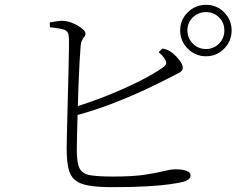

<svg xmlns="http://www.w3.org/2000/svg" viewBox="-20 -784 1040 795"><path d="M833 -551Q789 -551 757.5 -582.5Q726 -614 726 -658Q726 -702 757.5 -733Q789 -764 833 -764Q877 -764 908 -733Q939 -702 939 -658Q939 -614 908 -582.5Q877 -551 833 -551ZM447 -9Q386 -9 348 -15.5Q310 -22 290 -39Q270 -56 263 -88.5Q256 -121 256 -172Q256 -189 257 -225.5Q258 -262 259 -309Q260 -356 261.5 -407Q263 -458 264 -504Q265 -550 265.5 -584Q266 -618 265 -631Q264 -654 246.5 -660.5Q229 -667 187 -671L186 -691Q203 -694 218.5 -696.5Q234 -699 248 -697Q261 -696 275.5 -690.5Q290 -685 303.5 -677Q317 -669 325.5 -660.5Q334 -652 334 -645Q334 -637 329.5 -632Q325 -627 320.5 -619Q316 -611 314 -595Q312 -573 309.5 -528.5Q307 -484 305 -429.5Q303 -375 301.5 -321Q300 -267 299 -224.5Q298 -182 298 -162Q298 -110 309.5 -87Q321 -64 353.5 -58.5Q386 -53 448 -53Q530 -53 579.5 -60.5Q629 -68 658.5 -75.5Q688 -83 708 -83Q734 -83 751.5 -77Q769 -71 769 -58Q769 -48 761.5 -42Q754 -36 742 -32Q724 -27 686 -21.5Q648 -16 588.5 -12.5Q529 -9 447 -9ZM271 -335Q348 -358 422 -387.5Q496 -417 556.5 -447.5Q617 -478 652 -503Q666 -513 668 -520Q670 -527 663 -538Q659 -546 652 -553.5Q645 -561 637 -568L653 -583Q663 -581 671 -578Q679 -575 685 -571Q701 -561 719 -539.5Q737 -518 737 -503Q737 -490 719.5 -481.5Q702 -473 674 -458Q641 -441 580.5 -412.5Q520 -384 442 -354Q364 -324 276 -301ZM833 -581Q865 -581 887 -603.5Q909 -626 909 -658Q909 -690 887 -712Q865 -734 833 -734Q801 -734 778.5 -712Q756 -690 756 -658Q756 -626 778.5 -603.5Q801 -581 833 -581Z"/></svg>

Font: Noto Serif JP ExtraLight ExtraLight
Style: Regular
Weight: 250
Version: Version 2.003-H1;hotconv 1.1.1;makeotfexe 2.6.0